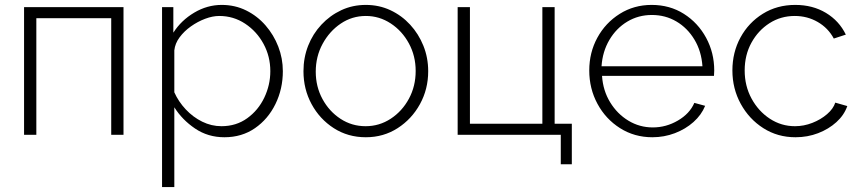

<svg xmlns="http://www.w3.org/2000/svg" viewBox="-20 -549 3506 782"><path d="M78 0V-520H483V0H433V-475H128V0Z M894 10Q827 10 774.5 -25.5Q722 -61 690 -112V213H640V-520H686V-416Q718 -466 771 -497.5Q824 -529 883 -529Q937 -529 982.5 -506.5Q1028 -484 1061.5 -445.5Q1095 -407 1113.5 -359Q1132 -311 1132 -259Q1132 -187 1102 -125.5Q1072 -64 1018.5 -27Q965 10 894 10ZM882 -35Q942 -35 987 -67.5Q1032 -100 1056.5 -151.5Q1081 -203 1081 -259Q1081 -319 1053.5 -370Q1026 -421 978.5 -452.5Q931 -484 873 -484Q846 -484 815.5 -472.5Q785 -461 757.5 -441.5Q730 -422 711.5 -397Q693 -372 690 -344V-173Q707 -135 736.5 -103.5Q766 -72 803.5 -53.5Q841 -35 882 -35Z M1470 10Q1397 10 1339.5 -27Q1282 -64 1249 -125Q1216 -186 1216 -259Q1216 -314 1235 -362.5Q1254 -411 1289 -448.5Q1324 -486 1370 -507.5Q1416 -529 1470 -529Q1524 -529 1570 -507.5Q1616 -486 1650.5 -448.5Q1685 -411 1704.5 -362.5Q1724 -314 1724 -259Q1724 -186 1690.5 -125Q1657 -64 1599.5 -27Q1542 10 1470 10ZM1266 -257Q1266 -196 1293.5 -145.5Q1321 -95 1367 -65Q1413 -35 1469 -35Q1525 -35 1571.5 -65.5Q1618 -96 1645.5 -147Q1673 -198 1673 -260Q1673 -321 1645.5 -372Q1618 -423 1571.5 -453.5Q1525 -484 1470 -484Q1414 -484 1368 -453Q1322 -422 1294 -370.5Q1266 -319 1266 -257Z M2264 120V0H1844V-520H1894V-45H2189V-520H2239V-45H2309V120Z M2637 10Q2564 10 2505.5 -27Q2447 -64 2413.5 -126Q2380 -188 2380 -262Q2380 -335 2413 -395.5Q2446 -456 2504 -492.5Q2562 -529 2634 -529Q2708 -529 2765.5 -492.5Q2823 -456 2856 -395Q2889 -334 2889 -262Q2889 -250 2888 -240H2432Q2436 -180 2465 -132.5Q2494 -85 2539.5 -57.5Q2585 -30 2639 -30Q2693 -30 2741 -58Q2789 -86 2808 -130L2852 -118Q2837 -81 2804.5 -52Q2772 -23 2728.5 -6.5Q2685 10 2637 10ZM2430 -279H2841Q2837 -340 2808.5 -387.5Q2780 -435 2735 -461.5Q2690 -488 2635 -488Q2580 -488 2535 -461Q2490 -434 2462 -386.5Q2434 -339 2430 -279Z M3220 10Q3147 10 3089 -27Q3031 -64 2997 -126Q2963 -188 2963 -262Q2963 -336 2996 -396.5Q3029 -457 3087 -493Q3145 -529 3219 -529Q3290 -529 3344 -496.5Q3398 -464 3425 -408L3376 -392Q3353 -435 3310.5 -459.5Q3268 -484 3217 -484Q3160 -484 3114 -454.5Q3068 -425 3040.5 -375Q3013 -325 3013 -262Q3013 -199 3041 -147.5Q3069 -96 3115.5 -65.5Q3162 -35 3218 -35Q3254 -35 3288.5 -48.5Q3323 -62 3348.5 -84Q3374 -106 3382 -131L3431 -117Q3418 -80 3386.5 -51.5Q3355 -23 3312 -6.5Q3269 10 3220 10Z"/></svg>

Font: Raleway Light
Style: Regular
Weight: 300
Designer: Matt McInerney, Pablo Impallari, Rodrigo Fuenzalida
Foundry: Matt McInerney, Pablo Impallari, Rodrigo Fuenzalida
Version: Version 4.026